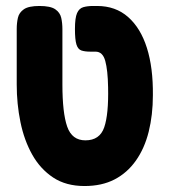

<svg xmlns="http://www.w3.org/2000/svg" viewBox="-20 -605 570 643"><path d="M263 18Q201 18 158 -10.5Q115 -39 88 -87Q61 -135 48.5 -196Q36 -257 36 -322V-508Q36 -528 40 -545.5Q44 -563 60 -574Q76 -585 112 -585Q149 -585 165 -574Q181 -563 185 -545.5Q189 -528 189 -507V-322Q189 -227 205 -181Q221 -135 266 -135Q314 -135 329 -178.5Q344 -222 342 -313Q341 -370 332.5 -401Q324 -432 300 -432H283Q264 -432 252.5 -436Q241 -440 236 -456Q231 -472 231 -508Q231 -545 238 -561Q245 -577 259 -581Q273 -585 292 -585H305Q367 -585 409 -548Q451 -511 472 -444.5Q493 -378 492 -286Q492 -220 478 -164Q464 -108 435 -67Q406 -26 363.5 -4Q321 18 263 18Z"/></svg>

Font: Fredoka Condensed SemiBold
Style: Regular
Weight: 600
Width: 3
Designer: Ben Nathan
Foundry: Milena B. Brandão, Ben Nathan
Version: Version 2.001